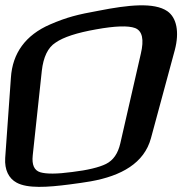

<svg xmlns="http://www.w3.org/2000/svg" viewBox="-69 -697 702 739"><path d="M604 -505C622 -574 611 -629 575 -654C524 -689 424 -678 312 -656C229 -641 189 -631 124 -603C29 -562 -21 -492 -27 -398L-49 -89C-52 -43 -35 -10 -5 6C37 29 113 24 198 13C230 9 256 5 280 1C398 -20 486 -69 512 -165ZM394 -145C385 -106 367 -80 339 -66C313 -53 268 -42 209 -35C150 -27 109 -27 86 -34C63 -41 53 -62 57 -99L92 -425C98 -477 115 -514 145 -533C175 -554 227 -571 301 -584C373 -597 424 -599 451 -589C479 -578 486 -545 473 -490Z"/></svg>

Font: Gamestation Warped
Style: Italic
Weight: 400
Designer: Jonas Hecksher
Foundry: Jonas Hecksher, Playtypeª, e-types AS
Version: Version 1.003